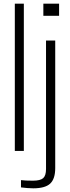

<svg xmlns="http://www.w3.org/2000/svg" viewBox="-20 -820 381 1043"><path d="M60.5 0V-800H109.5V0ZM215.5 -734V-800H301V-734ZM160.5 203Q148 203 127.8 201.5Q107.5 200 94 198V158.5Q106.5 160 122.8 160.8Q139 161.5 158.5 161.5Q199 161.5 214.5 147.8Q230 134 230 98V-600H280V93Q280 151.5 252.8 177.2Q225.5 203 160.5 203Z"/></svg>

Font: Big Shoulders Text ExtraLight
Style: Regular
Weight: 250
Version: Version 2.002